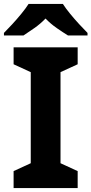

<svg xmlns="http://www.w3.org/2000/svg" viewBox="-37 -954 464 974"><path d="M357 0H32V-86L119 -126V-588L32 -628V-714H357V-628L270 -588V-126L357 -86ZM282 -934Q296 -912 318.5 -884.5Q341 -857 365 -831Q389 -805 407 -787V-774H308Q282 -790 251 -811.5Q220 -833 194 -860Q168 -833 138 -812Q108 -791 82 -774H-17V-787Q2 -806 25.5 -831.5Q49 -857 71.5 -884.5Q94 -912 108 -934Z"/></svg>

Font: Noto Sans Kawi
Style: Bold
Weight: 700
Designer: Fadhl Haqq
Version: Version 1.000